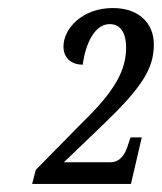

<svg xmlns="http://www.w3.org/2000/svg" viewBox="-20 -844 403 478"><path d="M60 -386H306L333 -502H305L298 -481C291 -459 279 -440 254 -440H139L236 -533C333 -626 363 -673 363 -733C363 -788 324 -824 261 -824C185 -824 138 -773 138 -728C138 -701 156 -683 186 -683C193 -736 216 -784 253 -784C282 -784 294 -759 294 -726C294 -670 267 -619 189 -543L69 -421Z"/></svg>

Font: Noto Serif ExtraCondensed
Style: Italic
Weight: 400
Width: 2
Italic angle: -12°
Designer: Monotype Design Team
Foundry: Monotype Imaging Inc.
Version: Version 2.014